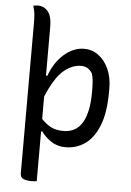

<svg xmlns="http://www.w3.org/2000/svg" viewBox="-63 -806 726 1067"><g transform="rotate(5 300.0 -272.5)"><path d="M382 -543Q427 -543 462.5 -516.5Q498 -490 519 -443.5Q540 -397 540 -336V-317Q540 -202 511.5 -129.5Q483 -57 434.5 -23Q386 11 325 11Q279 11 244 -13Q209 -37 190 -65H183V213Q177 214 169 214.5Q161 215 153 215Q127 215 109 208Q91 201 91 176V-664Q91 -695 88.5 -714.5Q86 -734 79 -757Q93 -760 105 -760Q139 -760 161 -733.5Q183 -707 183 -647V-376H191Q218 -452 270.5 -497.5Q323 -543 382 -543ZM374 -447Q321 -447 273.5 -405Q226 -363 183 -259V-134Q210 -106 237.5 -92Q265 -78 306 -78Q377 -78 411.5 -136.5Q446 -195 446 -308V-318Q446 -346 444 -368.5Q442 -391 436 -410Q414 -447 374 -447Z"/></g></svg>

Font: Recursive Sn Csl St
Style: Regular
Weight: 400
Version: Version 1.079;hotconv 1.0.112;makeotfexe 2.5.65598; ttfautoh